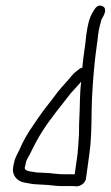

<svg xmlns="http://www.w3.org/2000/svg" viewBox="-20 -640 393 681"><path d="M255 -93 245 -22H202C187 -22 169 -25 156 -26C144 -26 129 -28 118 -28C114 -28 110 -28 106 -29C93 -32 66 -31 68 -46C70 -53 71 -59 72 -64C74 -75 84 -88 88 -97C100 -122 115 -151 130 -174C160 -221 196 -264 230 -308C237 -316 259 -340 266 -348C266 -349 267 -349 268 -350C262 -305 264 -258 261 -211C260 -199 261 -160 259 -147C258 -129 257 -114 255 -93ZM149 16C162 17 182 20 196 20H235C240 20 246 20 251 21C266 21 283 9 285 -7L297 -94C307 -166 303 -235 307 -305C310 -360 315 -420 323 -477C325 -491 327 -504 328 -517C331 -539 335 -554 340 -571C349 -586 362 -609 344 -618C327 -626 317 -611 311 -600C296 -577 291 -551 286 -516C283 -478 275 -440 272 -400C268 -399 265 -398 262 -396L253 -389C245 -383 239 -377 234 -371C219 -352 199 -332 184 -313C162 -282 137 -254 115 -221L96 -193C79 -169 61 -138 49 -109C43 -97 32 -77 30 -64L27 -49C21 -19 40 2 64 7C78 9 95 14 113 14C124 14 137 16 149 16Z"/></svg>

Font: PolanStronk
Style: Ita
Weight: 500
Version: Version 1.0